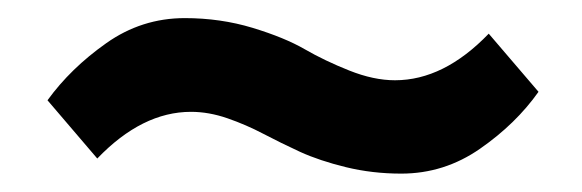

<svg xmlns="http://www.w3.org/2000/svg" viewBox="-20 -494 640 211"><path d="M183.1 -474.1Q222.2 -474.1 257.6 -463.4Q293 -452.6 314.9 -439.9Q336.9 -427.2 363.8 -416.5Q390.6 -405.8 414.1 -405.8Q467.8 -405.8 517.1 -457L571.8 -393.1Q546.9 -357.9 507.6 -330.6Q468.3 -303.2 420.9 -303.2Q389.2 -303.2 360.1 -310.3Q331.1 -317.4 309.8 -327.1Q288.6 -336.9 269.5 -346.9Q250.5 -356.9 230 -364Q209.5 -371.1 189.9 -371.1Q136.2 -371.1 86.9 -319.8L32.2 -383.8Q57.6 -418.9 96.7 -446.5Q135.7 -474.1 183.1 -474.1Z"/></svg>

Font: Cooper Hewitt
Style: Semibold Italic
Weight: 710
Designer: Village Type and Design LLC
Foundry: Cooper Hewitt Smithsonian Design Museum
Version: 1.000